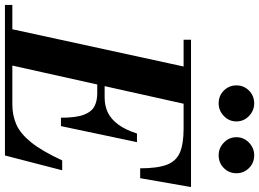

<svg xmlns="http://www.w3.org/2000/svg" viewBox="-169 -894 1050 778"><g transform="rotate(90 356.0 -505.0)"><path d="M79 0 243 -754H394L226 0ZM-13 0V-30H390Q435 -30 472 -46.5Q509 -63 544 -106.5Q579 -150 617 -232H657L597 0ZM444 -227Q444 -288 432 -319.5Q420 -351 398 -362.5Q376 -374 346 -374H259V-404H362Q396 -404 423 -417Q450 -430 471.5 -459Q493 -488 508 -535H543L478 -227ZM649 -548Q649 -618 634.5 -656Q620 -694 585 -709Q550 -724 488 -724H128V-754H725L689 -548ZM596 -866Q567 -866 545 -887Q523 -908 523 -938Q523 -968 545 -989Q567 -1010 596 -1010Q627 -1010 648 -989Q669 -968 669 -938Q669 -908 648 -887Q627 -866 596 -866ZM386 -866Q355 -866 334 -887Q313 -908 313 -938Q313 -968 334 -989Q355 -1010 386 -1010Q415 -1010 437 -989Q459 -968 459 -938Q459 -908 437 -887Q415 -866 386 -866Z"/></g></svg>

Font: Libre Bodoni
Style: Bold Italic
Weight: 700
Italic angle: -13°
Version: Version 2.005;gftools[0.9.23]